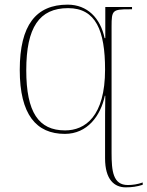

<svg xmlns="http://www.w3.org/2000/svg" viewBox="-20 -566 634 826"><path d="M521 240C547 240 569 237 594 229V219C572 227 550 230 530 230C466 230 460 170 460 91V-452C460 -522 464 -526 537 -526H548V-536H433V-402H430C412 -488 356 -546 271 -546C135 -546 65 -458 65 -265C65 -73 136 10 259 10C356 10 413 -68 431 -154H433C432 -126 432 -35 432 31V115C432 207 472 240 521 240ZM260 -5C146 -5 93 -83 93 -264C93 -448 149 -531 273 -531C393 -531 432 -433 432 -267C432 -65 346 -5 260 -5Z"/></svg>

Font: Noto Serif Display Thin
Style: Regular
Weight: 100
Designer: Monotype Design Team
Foundry: Monotype Imaging Inc.
Version: Version 2.009